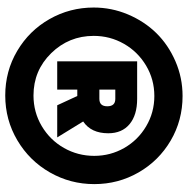

<svg xmlns="http://www.w3.org/2000/svg" viewBox="-12 -722 730 747"><g transform="rotate(90 353.5 -349.0)"><path d="M9.8 -348.1Q9.8 -417.5 36.6 -481.2Q63.5 -544.9 109.1 -591.6Q154.8 -638.2 218.8 -666Q282.7 -693.8 354 -693.8Q448.7 -693.8 527.6 -647.5Q606.4 -601.1 651.6 -522.2Q696.8 -443.4 696.8 -350.1Q696.8 -257.3 651.4 -177.7Q606 -98.1 526.4 -51Q446.8 -3.9 352.1 -3.9Q257.3 -3.9 178.5 -50.5Q99.6 -97.2 54.7 -176.3Q9.8 -255.4 9.8 -348.1ZM120.1 -348.1Q120.1 -251.5 187.5 -182.6Q254.9 -113.8 352.1 -113.8Q417 -113.8 471.2 -146Q525.4 -178.2 556.2 -232.4Q586.9 -286.6 586.9 -350.1Q586.9 -413.1 556.2 -466.8Q525.4 -520.5 471.7 -552.2Q418 -584 354 -584Q289.6 -584 235.6 -551.8Q181.6 -519.5 150.9 -465.6Q120.1 -411.6 120.1 -348.1ZM219.2 -206.1V-517.1H365.2Q428.2 -517.1 463.6 -487.5Q499 -458 499 -404.8Q499 -337.9 453.1 -307.1L515.1 -206.1H390.1L354 -284.2H329.1V-206.1ZM329.1 -370.1H365.2Q394 -370.1 394 -400.9Q394 -432.1 365.2 -432.1H329.1Z"/></g></svg>

Font: Trueno UltraBlack
Style: Regular
Weight: 950
Designer: Julieta Ulanovsky
Foundry: Julieta Ulanovsky
Version: Version 3.001b | FøM Fix